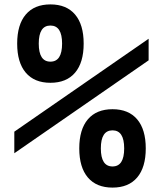

<svg xmlns="http://www.w3.org/2000/svg" viewBox="-20 -836 740 872"><path d="M209 -816Q282 -816 321 -770Q360 -724 360 -638Q360 -552 321 -506Q282 -460 209 -460Q136 -460 97 -506Q58 -552 58 -638Q58 -724 97 -770Q136 -816 209 -816ZM209 -720Q156 -720 156 -638Q156 -556 209 -556Q262 -556 262 -638Q262 -720 209 -720ZM45 -140V-238L655 -660V-562ZM491 16Q418 16 379 -30Q340 -76 340 -162Q340 -248 379 -294Q418 -340 491 -340Q564 -340 603 -294Q642 -248 642 -162Q642 -76 603 -30Q564 16 491 16ZM491 -80Q544 -80 544 -162Q544 -244 491 -244Q438 -244 438 -162Q438 -80 491 -80Z"/></svg>

Font: Martian Mono
Style: Regular
Weight: 400
Monospace: yes
Designer: Roman Shamin
Foundry: Evil Martians
Version: Version 1.000; ttfautohint (v1.8.4.7-5d5b)